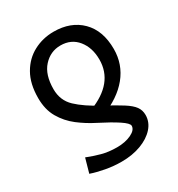

<svg xmlns="http://www.w3.org/2000/svg" viewBox="-177 -623 906 978"><g transform="rotate(-30 276.0 -134.5)"><path d="M79.1 210 102.5 127Q140.1 142.1 180.4 153.1Q220.7 164.1 269.5 164.1Q318.8 164.1 353.8 147.2Q388.7 130.4 388.7 106Q388.7 91.3 348.9 64.9Q309.1 38.6 241.7 4.4Q191.9 -20.5 147.2 -54.9Q102.5 -89.4 74.5 -137.7Q46.4 -186 46.4 -253.9Q46.4 -337.9 78.9 -394.3Q111.3 -450.7 165.3 -479.2Q219.2 -507.8 283.2 -507.8Q383.8 -507.8 444.6 -447.3Q505.4 -386.7 505.4 -278.3Q505.4 -188.5 449.7 -120.1Q394 -51.8 290 -12.2L250.5 -67.4Q415 -130.4 415 -268.6Q415 -338.4 378.2 -384Q341.3 -429.7 278.3 -429.7Q219.2 -429.7 178 -384.5Q136.7 -339.4 136.7 -253.9Q136.7 -188 181.6 -145.3Q226.6 -102.5 310.1 -57.6Q374 -23.4 410.4 -0.2Q446.8 22.9 462.2 44.2Q477.5 65.4 477.5 93.3Q477.5 135.3 447.8 168.5Q418 201.7 367.2 220.5Q316.4 239.3 253.9 239.3Q206.1 239.3 160.4 230.7Q114.7 222.2 79.1 210Z"/></g></svg>

Font: Andika LitF DSA DSG
Style: Regular
Weight: 400
Designer: Victor Gaultney, Annie Olsen, Julie Remington, Don Collingsworth, Eric Hays, Becca Hirsbrunner
Foundry: SIL International
Version: Version 6.200 ; LitF DSA DSG; ttfautohint (v1.8.3.10-c5d8)